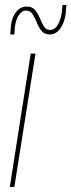

<svg xmlns="http://www.w3.org/2000/svg" viewBox="-20 -743 284 763"><path d="M37 0H19L102 -530H121ZM21 -606Q21 -609 21 -607Q21 -605 22 -622Q23 -664 40.5 -690.5Q58 -717 87 -717Q108 -717 119.5 -703Q131 -689 138.5 -670.5Q146 -652 154.5 -638Q163 -624 180 -624Q196 -624 206.5 -639.5Q217 -655 222 -675.5Q227 -696 227 -711Q228 -717 228 -718.5Q228 -720 228 -723H244Q244 -721 244 -720Q244 -719 243 -713Q242 -667 224 -636.5Q206 -606 177 -606Q157 -606 145.5 -620Q134 -634 126.5 -653Q119 -672 109.5 -686.5Q100 -701 84 -701Q65 -701 52 -678.5Q39 -656 38 -619Q37 -606 37 -606Q37 -605 37 -606ZM37 -606Q37 -606 37 -606Z"/></svg>

Font: Georama SemiCondensed Thin
Style: Italic
Weight: 100
Width: 4
Italic angle: -9°
Designer: Jean-Baptiste Levee
Foundry: Production Type
Version: Version 1.000